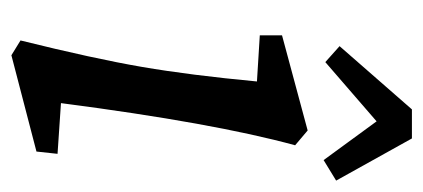

<svg xmlns="http://www.w3.org/2000/svg" viewBox="-223 -509 743 337"><g transform="rotate(90 148.5 -340.5)"><path d="M123 -420 42 -425V-464L209 -509L235 -487Q196 -345 161 -76L250 -70L246 -33L77 11L51 -5Q83 -134 97.5 -218.5Q112 -303 123 -420ZM193 -630 89 -540 61 -565 172 -692H223L297 -559L261 -537Z"/></g></svg>

Font: Andada Pro Medium
Style: Italic
Weight: 500
Italic angle: -7°
Designer: Carolina Giovagnoli
Foundry: Huerta Tipografica
Version: Version 3.005; ttfautohint (v1.8.4)